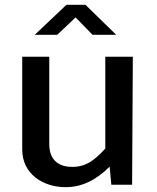

<svg xmlns="http://www.w3.org/2000/svg" viewBox="-20 -766 649 795"><path d="M252 9C316 9 376 -18 434 -76L441 -1H527L530 -531H416V-151C372 -103 337 -75 279 -75C214 -75 184 -112 184 -169V-531H72V-147C72 -45 159 9 252 9ZM461 -622 334 -746H255L124 -622H217L293 -694L363 -622Z"/></svg>

Font: Cheyenne Sans Medium
Style: Regular
Weight: 500
Designer: The Public Sans project authors (U.S. Web Design System), Libre Franklin designed by Pablo Impallari and Rodrigo Fuenzal
Foundry: The Cheyenne Sans Project Authors
Version: Version 2.007